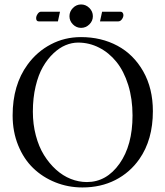

<svg xmlns="http://www.w3.org/2000/svg" viewBox="-20 -823 735 853"><path d="M433.6 -771H515.6Q521.5 -771 524.9 -766.4Q528.3 -761.7 528.3 -755.9Q528.3 -746.6 521.5 -737.3Q514.6 -728 505.4 -728H424.3ZM237.3 -728H152.3Q140.6 -728 140.6 -742.2Q140.6 -751.5 147.2 -761.2Q153.8 -771 162.6 -771H246.6ZM304 -714.6Q288.6 -730 288.6 -751Q288.6 -772 304 -787.6Q319.3 -803.2 340.3 -803.2Q361.3 -803.2 377 -787.6Q392.6 -772 392.6 -751Q392.6 -730 377 -714.6Q361.3 -699.2 340.3 -699.2Q319.3 -699.2 304 -714.6ZM327.1 -633.8Q299.3 -633.8 271.5 -622.3Q243.7 -610.8 217.3 -585.9Q190.9 -561 170.7 -525.9Q150.4 -490.7 138.2 -439.2Q126 -387.7 126 -327.1Q126 -271 139.2 -221.2Q152.3 -171.4 175.5 -134Q198.7 -96.7 229 -69.3Q259.3 -42 294.4 -28.1Q329.6 -14.2 366.2 -14.2Q453.1 -14.2 511 -95.9Q568.8 -177.7 568.8 -310.1Q568.8 -383.8 549.6 -445.6Q530.3 -507.3 497.3 -548.1Q464.4 -588.9 420.4 -611.3Q376.5 -633.8 327.1 -633.8ZM659.2 -329.1Q659.2 -202.1 599.1 -116.2Q557.1 -56.2 492.4 -23.2Q427.7 9.8 346.2 9.8Q282.7 9.8 226.1 -12.9Q169.4 -35.6 127.4 -76.2Q85.4 -116.7 60.8 -177.2Q36.1 -237.8 36.1 -310.1Q36.1 -445.3 102.5 -536.1Q144.5 -593.8 206.1 -626Q267.1 -658.2 339.8 -658.2Q430.2 -658.2 502 -619.6Q573.7 -581.1 616.5 -505.6Q659.2 -430.2 659.2 -329.1Z"/></svg>

Font: Linux Libertine Display G
Style: Regular
Weight: 400
Designer: Philipp H. Poll
Foundry: Philipp H. Poll
Version: Version 5.0.9